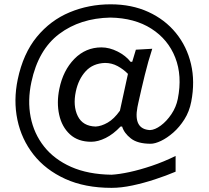

<svg xmlns="http://www.w3.org/2000/svg" viewBox="-20 -739 977 899"><path d="M502.4 140.6Q377.4 140.6 285.4 98.6Q193.4 56.6 137 -15.1Q80.6 -86.9 61.5 -178Q42.5 -269 63 -367.2Q88.4 -488.3 152.3 -566.2Q216.3 -644 306.2 -681.4Q396 -718.8 498 -718.8Q596.7 -718.8 674.6 -683.1Q752.4 -647.5 803.7 -584.5Q855 -521.5 874.3 -439.2Q893.6 -356.9 875.5 -263.2Q866.7 -216.8 843.5 -180.2Q820.3 -143.6 791.3 -118.2Q762.2 -92.8 733.9 -79.3Q705.6 -65.9 685.5 -65.9Q624.5 -65.9 592.8 -90.8Q561 -115.7 551.8 -146.5H544.4Q510.7 -110.8 474.9 -93Q439 -75.2 407.2 -75.2Q345.2 -75.2 307.4 -110.1Q269.5 -145 257.1 -201.7Q244.6 -258.3 257.8 -322.8Q275.4 -409.2 328.1 -463.1Q380.9 -517.1 455.1 -517.1Q492.2 -517.1 530.5 -497.8Q568.8 -478.5 591.3 -449.7H599.1L616.2 -506.3L692.9 -510.7Q673.8 -452.6 658 -387.7Q642.1 -322.8 627.9 -258.3L623.5 -237.3Q604 -134.3 682.1 -129.9Q705.6 -130.9 732.9 -151.1Q760.3 -171.4 782.5 -204.3Q804.7 -237.3 812.5 -275.9Q834 -384.3 800.5 -469.5Q767.1 -554.7 688.7 -604.7Q610.4 -654.8 496.6 -656.7Q355.5 -653.8 257.3 -580.1Q159.2 -506.3 127 -355Q108.4 -268.6 123.5 -190.9Q138.7 -113.3 186.3 -53Q233.9 7.3 313.2 42.5Q392.6 77.6 502.4 79.1Q537.6 77.1 586.2 66.7Q634.8 56.2 690.7 37.4Q746.6 18.6 802.2 -8.8V64.9Q758.3 83.5 705.6 100.8Q652.8 118.2 600.1 129.4Q547.4 140.6 502.4 140.6ZM428.2 -146.5Q454.6 -147.9 484.4 -165Q514.2 -182.1 541.5 -220.7L579.1 -393.1Q558.1 -414.6 530.8 -429.4Q503.4 -444.3 471.7 -444.3Q415 -442.4 381.1 -405.3Q347.2 -368.2 335 -310.5Q320.8 -242.7 344.2 -195.3Q367.7 -147.9 428.2 -146.5Z"/></svg>

Font: Pinar Medium
Style: Regular
Weight: 500
Designer: Amin Abedi
Version: Version 3.000